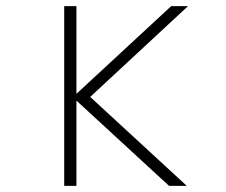

<svg xmlns="http://www.w3.org/2000/svg" viewBox="-20 -608 740 628"><path d="M533 0 218 -290 540 -588H595L275 -291L591 0ZM190 0V-588H230V0Z"/></svg>

Font: Martian Mono SemiExpanded Thin
Style: Regular
Weight: 250
Monospace: yes
Version: Version 0.930